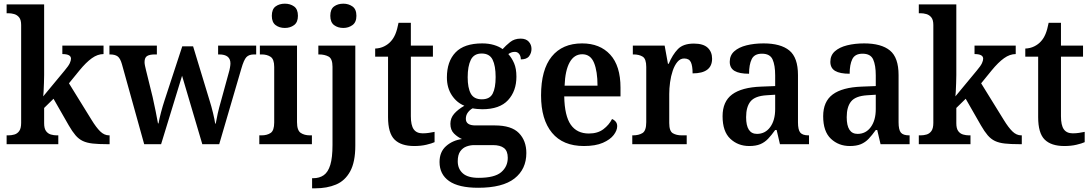

<svg xmlns="http://www.w3.org/2000/svg" viewBox="-20 -784 5937 1044"><path d="M16 0V-48H26Q42 -48 58 -52.5Q74 -57 84.5 -71.5Q95 -86 95 -116V-648Q95 -676 84 -689.5Q73 -703 57 -707.5Q41 -712 26 -712H16V-760H220V-376Q220 -358 219 -332Q218 -306 217 -284.5Q216 -263 215 -260L331 -400Q353 -426 359.5 -440.5Q366 -455 366 -465Q366 -490 319 -490V-536H543V-490Q511 -490 479.5 -467.5Q448 -445 412 -401L355 -331L478 -132Q503 -91 525 -69.5Q547 -48 573 -48H576V0H563Q516 0 484 -3.5Q452 -7 430 -17.5Q408 -28 390.5 -48.5Q373 -69 354 -102L271 -247L220 -197V-114Q220 -85 230.5 -71Q241 -57 257 -52.5Q273 -48 288 -48H297V0Z M643 -435Q634 -467 619.5 -477.5Q605 -488 578 -488H575V-536H833V-488H822Q794 -488 780 -479.5Q766 -471 766 -446Q766 -438 768.5 -426Q771 -414 774 -402L810 -256Q818 -220 826.5 -178.5Q835 -137 839 -113H842Q846 -137 855.5 -173Q865 -209 875 -239L971 -532H1030L1120 -236Q1129 -208 1138 -171Q1147 -134 1150 -112H1153Q1157 -136 1164 -167Q1171 -198 1182 -236L1224 -389Q1228 -402 1230.5 -416.5Q1233 -431 1233 -439Q1233 -488 1172 -488H1166V-536H1373V-488H1361Q1334 -488 1320 -473.5Q1306 -459 1292 -410L1172 0H1080L970 -372L856 0H764Z M1529 -632Q1499 -632 1478.5 -647.5Q1458 -663 1458 -698Q1458 -734 1478.5 -749Q1499 -764 1529 -764Q1558 -764 1579 -749Q1600 -734 1600 -698Q1600 -663 1579 -647.5Q1558 -632 1529 -632ZM1390 0V-48H1402Q1432 -48 1451.5 -61Q1471 -74 1471 -118V-420Q1471 -462 1451.5 -475Q1432 -488 1403 -488H1393V-536H1595V-120Q1595 -75 1615 -61.5Q1635 -48 1665 -48H1676V0Z M1847 -632Q1817 -632 1796.5 -647.5Q1776 -663 1776 -698Q1776 -734 1796.5 -749Q1817 -764 1847 -764Q1875 -764 1896.5 -749Q1918 -734 1918 -698Q1918 -663 1896.5 -647.5Q1875 -632 1847 -632ZM1677 240V185H1683Q1717 185 1740.5 168.5Q1764 152 1776 112.5Q1788 73 1788 4V-421Q1788 -465 1766.5 -476.5Q1745 -488 1715 -488H1711V-536H1912V8Q1912 97 1884 148Q1856 199 1807 219.5Q1758 240 1694 240Z M2232 10Q2161 10 2125.5 -25Q2090 -60 2090 -147V-476H2020V-520Q2047 -521 2069 -532Q2091 -543 2105 -559Q2120 -575 2130 -599Q2140 -623 2147 -660H2214V-536H2334V-476H2214V-152Q2214 -103 2229.5 -81Q2245 -59 2278 -59Q2296 -59 2312 -61.5Q2328 -64 2343 -67V-11Q2328 -4 2298.5 3Q2269 10 2232 10Z M2580 237Q2474 237 2422 200.5Q2370 164 2370 97Q2370 42 2405.5 10.5Q2441 -21 2492 -28Q2469 -38 2449 -57.5Q2429 -77 2429 -111Q2429 -142 2449.5 -165.5Q2470 -189 2505 -209Q2463 -226 2436.5 -266.5Q2410 -307 2410 -363Q2410 -450 2457 -499Q2504 -548 2602 -548Q2637 -548 2665.5 -539.5Q2694 -531 2713 -517Q2730 -536 2753.5 -555Q2777 -574 2811 -574Q2840 -574 2855 -557.5Q2870 -541 2870 -518Q2870 -496 2857 -478.5Q2844 -461 2812 -461Q2812 -479 2803 -490.5Q2794 -502 2780 -502Q2768 -502 2759.5 -498.5Q2751 -495 2744 -490Q2763 -469 2775.5 -440Q2788 -411 2788 -367Q2788 -289 2742.5 -239.5Q2697 -190 2602 -190Q2591 -190 2574.5 -191.5Q2558 -193 2550 -195Q2536 -188 2524.5 -173Q2513 -158 2513 -138Q2513 -102 2565 -102H2671Q2761 -102 2801.5 -60.5Q2842 -19 2842 48Q2842 136 2777.5 186.5Q2713 237 2580 237ZM2600 -244Q2643 -244 2659 -275Q2675 -306 2675 -365Q2675 -426 2658.5 -459.5Q2642 -493 2599 -493Q2557 -493 2540 -458.5Q2523 -424 2523 -364Q2523 -306 2540 -275Q2557 -244 2600 -244ZM2582 183Q2669 183 2705 152.5Q2741 122 2741 74Q2741 37 2720.5 21Q2700 5 2660 5H2558Q2537 5 2516.5 12.5Q2496 20 2482.5 39Q2469 58 2469 93Q2469 134 2496.5 158.5Q2524 183 2582 183Z M3155 10Q3041 10 2981.5 -62Q2922 -134 2922 -265Q2922 -405 2980 -476.5Q3038 -548 3145 -548Q3242 -548 3298 -487Q3354 -426 3354 -307V-260H3048Q3050 -154 3083.5 -106Q3117 -58 3182 -58Q3230 -58 3261 -81.5Q3292 -105 3308 -137Q3319 -133 3327.5 -123Q3336 -113 3336 -98Q3336 -75 3317 -50Q3298 -25 3258 -7.5Q3218 10 3155 10ZM3229 -318Q3229 -396 3210 -442.5Q3191 -489 3146 -489Q3102 -489 3077.5 -445Q3053 -401 3050 -318Z M3418 0V-48H3422Q3453 -48 3473.5 -60.5Q3494 -73 3494 -120V-420Q3494 -464 3474.5 -476Q3455 -488 3425 -488H3421V-536H3594L3612 -437H3616Q3637 -487 3666 -517Q3695 -547 3753 -547Q3804 -547 3828 -524.5Q3852 -502 3852 -465Q3852 -385 3746 -385Q3746 -426 3736.5 -446Q3727 -466 3700 -466Q3679 -466 3663.5 -447.5Q3648 -429 3638 -399.5Q3628 -370 3623.5 -336.5Q3619 -303 3619 -273V-115Q3619 -71 3638.5 -59.5Q3658 -48 3687 -48H3714V0Z M4054 10Q3993 10 3951 -29.5Q3909 -69 3909 -152Q3909 -232 3961 -270.5Q4013 -309 4118 -313L4195 -316V-374Q4195 -429 4181 -460.5Q4167 -492 4123 -492Q4082 -492 4067.5 -462.5Q4053 -433 4053 -383Q4000 -383 3974 -398.5Q3948 -414 3948 -448Q3948 -483 3972.5 -505Q3997 -527 4039 -537.5Q4081 -548 4132 -548Q4225 -548 4272 -509.5Q4319 -471 4319 -376V-119Q4319 -78 4331.5 -63Q4344 -48 4376 -48H4379V0H4221L4203 -77H4195Q4175 -49 4156.5 -29.5Q4138 -10 4114 0Q4090 10 4054 10ZM4096 -56Q4141 -56 4168 -93Q4195 -130 4195 -191V-269L4148 -266Q4085 -262 4061 -232.5Q4037 -203 4037 -147Q4037 -56 4096 -56Z M4601 10Q4540 10 4498 -29.5Q4456 -69 4456 -152Q4456 -232 4508 -270.5Q4560 -309 4665 -313L4742 -316V-374Q4742 -429 4728 -460.5Q4714 -492 4670 -492Q4629 -492 4614.5 -462.5Q4600 -433 4600 -383Q4547 -383 4521 -398.5Q4495 -414 4495 -448Q4495 -483 4519.5 -505Q4544 -527 4586 -537.5Q4628 -548 4679 -548Q4772 -548 4819 -509.5Q4866 -471 4866 -376V-119Q4866 -78 4878.5 -63Q4891 -48 4923 -48H4926V0H4768L4750 -77H4742Q4722 -49 4703.5 -29.5Q4685 -10 4661 0Q4637 10 4601 10ZM4643 -56Q4688 -56 4715 -93Q4742 -130 4742 -191V-269L4695 -266Q4632 -262 4608 -232.5Q4584 -203 4584 -147Q4584 -56 4643 -56Z M4976 0V-48H4986Q5002 -48 5018 -52.5Q5034 -57 5044.5 -71.5Q5055 -86 5055 -116V-648Q5055 -676 5044 -689.5Q5033 -703 5017 -707.5Q5001 -712 4986 -712H4976V-760H5180V-376Q5180 -358 5179 -332Q5178 -306 5177 -284.5Q5176 -263 5175 -260L5291 -400Q5313 -426 5319.5 -440.5Q5326 -455 5326 -465Q5326 -490 5279 -490V-536H5503V-490Q5471 -490 5439.5 -467.5Q5408 -445 5372 -401L5315 -331L5438 -132Q5463 -91 5485 -69.5Q5507 -48 5533 -48H5536V0H5523Q5476 0 5444 -3.5Q5412 -7 5390 -17.5Q5368 -28 5350.5 -48.5Q5333 -69 5314 -102L5231 -247L5180 -197V-114Q5180 -85 5190.5 -71Q5201 -57 5217 -52.5Q5233 -48 5248 -48H5257V0Z M5767 10Q5696 10 5660.5 -25Q5625 -60 5625 -147V-476H5555V-520Q5582 -521 5604 -532Q5626 -543 5640 -559Q5655 -575 5665 -599Q5675 -623 5682 -660H5749V-536H5869V-476H5749V-152Q5749 -103 5764.5 -81Q5780 -59 5813 -59Q5831 -59 5847 -61.5Q5863 -64 5878 -67V-11Q5863 -4 5833.5 3Q5804 10 5767 10Z"/></svg>

Font: Noto Serif Ethiopic SemiCondensed SemiBold
Style: Regular
Weight: 600
Width: 4
Designer: Monotype Design Team
Foundry: Monotype Imaging Inc.
Version: Version 2.102; ttfautohint (v1.8.4.7-5d5b)